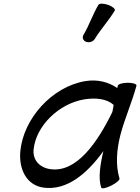

<svg xmlns="http://www.w3.org/2000/svg" viewBox="-20 -1002 767 1051"><path d="M499 -789C531 -842 576 -890 608 -944C613 -952 597 -966 573 -975C548 -984 524 -984 519 -976C487 -922 469 -865 437 -811C428 -796 435 -779 452 -773C469 -767 490 -774 499 -789ZM634 -25C612 -98 618 -182 640 -267C664 -356 703 -444 727 -533C729 -542 708 -549 680 -549C652 -549 627 -542 625 -533C624 -529 623 -524 622 -520C574 -553 514 -569 447 -558C263 -527 107 -351 91 -172C83 -74 126 12 218 25C343 42 454 -47 546 -175C528 -100 517 -26 534 25C537 33 561 28 589 14C617 0 637 -18 634 -25ZM256 -76C198 -84 158 -125 164 -184C177 -314 303 -435 441 -458C503 -468 564 -462 602 -428C600 -415 598 -402 595 -389C512 -219 398 -56 256 -76Z"/></svg>

Font: Nupuram Medium Oblique
Style: Regular
Weight: 500
Designer: Santhosh Thottingal (santhosh.thottingal@gmail.com)
Foundry: SMC
Version: Version 1.000